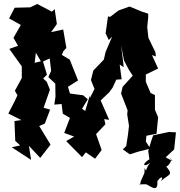

<svg xmlns="http://www.w3.org/2000/svg" viewBox="-20 -770 908 969"><path d="M242 -711C218 -724 192 -737 168 -750L133 -733L54 -731L26 -677L85 -644L48 -579L71 -539L27 -523L100 -421L90 -456V-376L55 -312L68 -289L54 -259L22 -197L88 -164L53 -159L57 -59L82 -36L39 -27L137 37L126 -34L183 27L235 -40L178 -134L206 -146L233 -217L200 -226L232 -317L216 -357L198 -374L217 -393L196 -463L155 -453L161 -504L189 -456L231 -475L238 -412L224 -381L259 -348L260 -282L254 -242L291 -245L297 -196L333 -175L304 -99L354 -81L314 -58L394 23L413 -1L460 31L493 -13L465 -93L512 -143L506 -169L531 -165L488 -263L531 -304L548 -327L567 -368L594 -370L584 -444L604 -431L602 -454L591 -542L606 -464L631 -417L650 -388L599 -332L591 -298L624 -213L622 -192L631 -135L626 -91L617 -33L600 -16L635 9L679 -5L739 -20L716 -56L719 -85L770 -95L778 -178L762 -216V-290L740 -301L716 -357V-394L778 -424L747 -492L767 -485L764 -507L729 -579L723 -633L728 -683V-701L697 -711L634 -737L578 -717L536 -685L525 -687L513 -602L529 -568L546 -585L513 -508L504 -469L451 -414L439 -366L457 -321L434 -276L433 -287L410 -210L394 -221L423 -269L400 -289L333 -298L323 -332L374 -364L332 -469L292 -493L300 -512L315 -528L299 -621L238 -608L267 -649L256 -724ZM684 161 699 160H716C729 160 780 212 774 145C789 121 809 117 792 144C838 103 861 118 806 55C814 100 861 31 836 27C860 50 854 44 816 24L859 -16L868 -102L833 -104L753 -87L744 -61L728 -8L734 34C695 58 702 77 738 52C713 80 721 104 710 78C706 120 718 80 689 148C692 171 714 143 711 123Z"/></svg>

Font: Asimov Aggro
Style: Condensed
Weight: 500
Designer: Google
Version: Version 2.000980; 2014